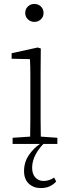

<svg xmlns="http://www.w3.org/2000/svg" viewBox="-20 -730 356 974"><path d="M44 0V-31L133 -37Q134 -78 134 -126Q134 -174 134 -213V-263Q134 -310 134 -351Q134 -392 132 -430L39 -432V-460L171 -489L187 -484L186 -367V-213Q186 -174 186 -125.5Q186 -77 187 -37L271 -31V0ZM154 -619Q135 -619 121.5 -632Q108 -645 108 -664Q108 -684 121.5 -697Q135 -710 154 -710Q174 -710 187.5 -697Q201 -684 201 -664Q201 -645 187.5 -632Q174 -619 154 -619ZM186 224Q150 224 126 201.5Q102 179 102 138Q102 93 126 57.5Q150 22 183 0V-8H209Q180 18 161.5 52Q143 86 143 121Q143 153 159.5 170.5Q176 188 201 188Q216 188 229 183.5Q242 179 255 171L265 191Q251 206 232.5 215Q214 224 186 224Z"/></svg>

Font: Source Serif 4 SmText Light
Style: Regular
Weight: 300
Designer: Frank Grießhammer
Foundry: Adobe
Version: Version 4.005;hotconv 1.1.0;makeotfexe 2.6.0